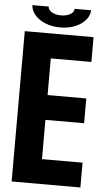

<svg xmlns="http://www.w3.org/2000/svg" viewBox="-62 -979 550 1018"><g transform="rotate(5 213.0 -470.5)"><path d="M40 0V-800H406V-668H190V-473H396V-341H190V-132H406V0ZM68 -941H155Q155 -924 174.5 -912Q194 -900 224 -900Q254 -900 273.5 -912Q293 -924 293 -941H381Q378 -896 333.5 -866Q289 -836 224 -836Q182 -836 147 -850Q112 -864 91 -887.5Q70 -911 68 -941Z"/></g></svg>

Font: Big Shoulders Text Black
Style: Regular
Weight: 900
Designer: Patric King
Foundry: XO Type Co
Version: Version 1.000; ttfautohint (v1.8.2)